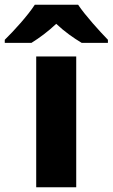

<svg xmlns="http://www.w3.org/2000/svg" viewBox="-79 -786 473 806"><path d="M249 -766H67C38 -721 -21 -656 -59 -619V-606H53C88 -628 122 -653 157 -686C192 -653 229 -627 264 -606H374V-619C339 -655 279 -721 249 -766ZM241 0V-549H73V0Z"/></svg>

Font: Noto Sans Gurmukhi ExtraBold
Style: Regular
Weight: 800
Designer: Jelle Bosma - Monotype Design Team
Foundry: Monotype Imaging Inc.
Version: Version 2.004